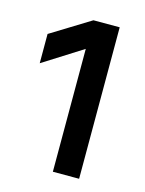

<svg xmlns="http://www.w3.org/2000/svg" viewBox="-78 -880 417 551"><g transform="rotate(15 130.0 -605.0)"><path d="M132 -745 15 -671V-758L132 -830H210V-380H132Z"/></g></svg>

Font: PT Root UI Medium
Style: Regular
Weight: 500
Designer: Vitaly Kuzmin
Foundry: ParaType Ltd.
Version: Version 2.001G